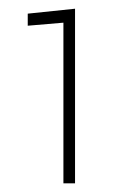

<svg xmlns="http://www.w3.org/2000/svg" viewBox="-20 -741 270 436"><path d="M150.4 -324.7H124V-689.5L43 -682.6V-710L150.4 -721.2Z"/></svg>

Font: TypoPRO Roboto Slab
Style: Thin
Weight: 250
Designer: Google
Version: Version 1.100263; 2013; ttfautohint (v0.94.20-1c74) -l 8 -r 